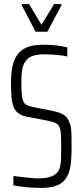

<svg xmlns="http://www.w3.org/2000/svg" viewBox="-20 -916 406 944"><path d="M182 8Q161 8 136.5 6.5Q112 5 88.5 2Q65 -1 46 -5V-51Q66 -48 88 -45.5Q110 -43 130.5 -41Q151 -39 166 -39Q202 -39 224 -45.5Q246 -52 260 -66Q271 -78 275 -94.5Q279 -111 280 -134Q281 -157 281 -185Q281 -229 279.5 -254.5Q278 -280 271.5 -293Q265 -306 250 -312.5Q235 -319 208 -324L108 -343Q83 -349 68.5 -360.5Q54 -372 46.5 -391Q39 -410 36.5 -440Q34 -470 34 -511Q34 -558 42 -593Q50 -628 68 -650.5Q86 -673 115.5 -684.5Q145 -696 189 -696Q215 -696 238 -694.5Q261 -693 280.5 -689.5Q300 -686 311 -683V-638Q297 -642 278 -644Q259 -646 239.5 -647.5Q220 -649 202 -649Q161 -649 138 -640Q115 -631 104 -613Q92 -594 88.5 -569.5Q85 -545 85 -510Q85 -459 89.5 -435Q94 -411 106 -403Q118 -395 140 -390L233 -372Q258 -367 275 -360.5Q292 -354 303.5 -343Q315 -332 322 -313Q327 -303 329 -287.5Q331 -272 331.5 -249Q332 -226 332 -192Q332 -155 329.5 -123.5Q327 -92 318.5 -67.5Q310 -43 293.5 -26Q277 -9 249.5 -0.5Q222 8 182 8ZM155 -760 87 -890V-896H123L184 -794L246 -896H282V-890L213 -760Z"/></svg>

Font: Saira ExtraCondensed Light
Style: Regular
Weight: 300
Width: 2
Designer: Hector Gatti with collaboration of the Omnibus-Type team
Foundry: Omnibus-Type
Version: Version 1.101